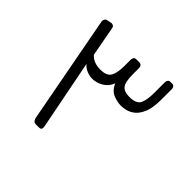

<svg xmlns="http://www.w3.org/2000/svg" viewBox="-152 -774 943 943"><g transform="rotate(45 319.5 -302.5)"><path d="M209 5Q199 5 193.5 -1.5Q188 -8 186 -18L80 -581Q79 -589 83 -596Q87 -603 97 -605L117 -609Q124 -611 131.5 -607Q139 -603 140 -593L169 -438Q195 -409 243 -409Q287 -409 300.5 -433.5Q314 -458 314 -506V-549Q314 -558 318.5 -564Q323 -570 332 -570H354Q362 -570 367 -564Q372 -558 372 -549V-506Q372 -452 387 -433.5Q402 -415 438 -415Q486 -415 498.5 -440.5Q511 -466 511 -516V-589Q511 -598 515.5 -604Q520 -610 528 -610H541Q550 -610 554.5 -604Q559 -598 559 -589V-516Q559 -460 545.5 -427.5Q532 -395 512.5 -379.5Q493 -364 473 -359.5Q453 -355 440 -355Q415 -355 387 -366Q359 -377 342 -413Q331 -382 303 -365.5Q275 -349 246 -349Q227 -349 207 -357.5Q187 -366 175 -381L246 -19Q248 -9 245.5 -2Q243 5 229 5Z"/></g></svg>

Font: Rubik Light
Style: Regular
Weight: 300
Designer: Hubert and Fischer
Foundry: Hubert and Fischer
Version: Version 2.300;gftools[0.9.30]